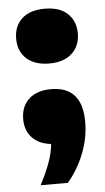

<svg xmlns="http://www.w3.org/2000/svg" viewBox="-53 -593 438 803"><g transform="rotate(-5 166.0 -191.0)"><path d="M84.5 176Q109 129.5 124.2 88.8Q139.5 48 143.5 8Q93 2.5 64.5 -27.5Q36 -57.5 36 -105.5Q36 -158.5 69.5 -189.5Q103 -220.5 163 -220.5Q293.5 -220.5 293.5 -71.5Q293.5 -5.5 268 59.8Q242.5 125 199 176ZM165.5 -328Q105 -328 70.5 -359Q36 -390 36 -443Q36 -496 69.8 -527Q103.5 -558 165.5 -558Q228 -558 261.5 -526.5Q295 -495 295 -443Q295 -391 260.8 -359.5Q226.5 -328 165.5 -328Z"/></g></svg>

Font: Encode Sans Expanded Expanded ExtraBold
Style: Regular
Weight: 800
Width: 7
Designer: Multiple Designers
Foundry: Impallari Type
Version: Version 3.000; ttfautohint (v1.8.3) -l 8 -r 50 -G 200 -x 14 